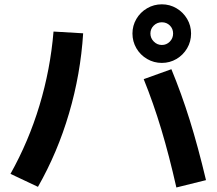

<svg xmlns="http://www.w3.org/2000/svg" viewBox="-20 -832 978 867"><path d="M628.9 -474.6 753.9 -519.5Q798.8 -411.1 836.7 -290Q874.5 -168.9 910.2 -18.6L776.4 14.6Q744.1 -128.9 708.3 -248Q672.4 -367.2 628.9 -474.6ZM221.7 -689.5 355.5 -681.6Q343.8 -497.1 291.7 -320.1Q239.7 -143.1 151.4 11.7L27.3 -46.9Q109.4 -193.4 158.4 -356.2Q207.5 -519 221.7 -689.5ZM578.1 -680.7Q578.1 -716.3 595.9 -746.6Q613.8 -776.9 644.3 -794.7Q674.8 -812.5 710.9 -812.5Q746.6 -812.5 776.9 -794.7Q807.1 -776.9 825 -746.6Q842.8 -716.3 842.8 -680.7Q842.8 -644.5 825 -614Q807.1 -583.5 776.9 -565.7Q746.6 -547.9 710.9 -547.9Q674.8 -547.9 644.3 -565.7Q613.8 -583.5 595.9 -614Q578.1 -644.5 578.1 -680.7ZM761.7 -680.7Q761.7 -702.1 747.1 -716.8Q732.4 -731.4 710.9 -731.4Q689.5 -731.4 674.3 -716.6Q659.2 -701.7 659.2 -680.7Q659.2 -659.7 674.6 -644.3Q689.9 -628.9 710.9 -628.9Q731.9 -628.9 746.8 -644Q761.7 -659.2 761.7 -680.7Z"/></svg>

Font: Pretendard JP
Style: Bold
Weight: 700
Designer: Base glyphs from Inter by Rasmus Andersson; Hangeul glyphs from Noto Sans CJK(Source Han Sans) by Jang Soo-young and Kan
Foundry: Kil Hyung-jin
Version: Version 1.309